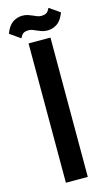

<svg xmlns="http://www.w3.org/2000/svg" viewBox="-169 -887 529 932"><g transform="rotate(-15 95.5 -421.0)"><path d="M40 -700H150V0H40ZM135 -813Q149 -813 159 -818Q169 -823 178 -842L231 -805Q217 -767 194.5 -752Q172 -737 146 -737Q130 -737 118.5 -741Q107 -745 96.5 -749.5Q86 -754 76.5 -758Q67 -762 56 -762Q42 -762 32 -757Q22 -752 13 -733L-40 -770Q-26 -808 -3.5 -823Q19 -838 45 -838Q61 -838 72.5 -834Q84 -830 94.5 -825.5Q105 -821 114.5 -817Q124 -813 135 -813Z"/></g></svg>

Font: BebasNeueW03-Regular
Style: Regular
Weight: 400
Designer: Ryoichi Tsunekawa
Foundry: Ryoichi Tsunekawa
Version: Version 1.30